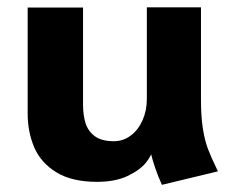

<svg xmlns="http://www.w3.org/2000/svg" viewBox="-20 -496 645 535"><path d="M250.5 10.7Q180.2 10.7 137 -15.9Q93.8 -42.5 75.4 -85.4Q57.1 -128.4 57.1 -179.7V-475.1H211.4V-204.6Q211.4 -175.3 218.3 -153.1Q225.1 -130.9 243.9 -116.7Q262.7 -102.5 297.4 -102.5Q323.2 -102.5 344.2 -118.2Q365.2 -133.8 377.2 -160.9Q389.2 -188 389.2 -220.7L403.8 -77.6Q403.8 -64.5 387 -43.2Q370.1 -22 335.4 -5.6Q300.8 10.7 250.5 10.7ZM431.2 19Q389.2 -73.2 389.2 -160.2L540 -219.7Q540 -170.4 545.4 -137Q550.8 -103.5 559.6 -80.6Q568.4 -57.6 584.5 -24.4L587.4 -18.6ZM389.2 -160.2V-475.6H540V-103Z"/></svg>

Font: DavidDev Light
Style: Regular
Weight: 300
Designer: David.dev
Foundry: David.dev
Version: Version 1.001;FEAKit 1.0